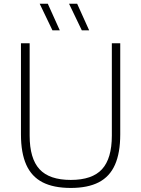

<svg xmlns="http://www.w3.org/2000/svg" viewBox="-20 -964 732 994"><path d="M346.5 9Q257.5 9 200.5 -20.2Q143.5 -49.5 116 -111Q88.5 -172.5 88.5 -268V-740H133.5V-262Q133.5 -143.5 184.5 -88Q235.5 -32.5 346.5 -32.5Q457.5 -32.5 508.2 -88Q559 -143.5 559 -262V-740H602.5V-268Q602.5 -172.5 575.2 -111Q548 -49.5 491.2 -20.2Q434.5 9 346.5 9ZM403.5 -807 337.5 -944.5H379.5L441.5 -807ZM251.5 -807 185.5 -944.5H227.5L289.5 -807Z"/></svg>

Font: Encode Sans Condensed Thin ExtraLight
Style: Regular
Weight: 250
Version: Version 3.002